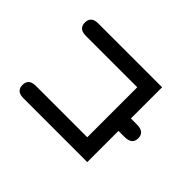

<svg xmlns="http://www.w3.org/2000/svg" viewBox="-136 -647 918 918"><g transform="rotate(-45 323.0 -188.0)"><path d="M323 98C351 98 365 81 365 47C365 47 365 6 365 6C365 6 576 6 576 6C576 6 576 -426 576 -426C576 -426 576 -426 576 -426C576 -458 562 -474 534 -474C534 -474 534 -474 534 -474C506 -474 492 -458 492 -426C492 -426 492 -78 492 -78C492 -78 154 -78 154 -78C154 -78 154 -426 154 -426C154 -426 154 -426 154 -426C154 -458 140 -474 112 -474C112 -474 112 -474 112 -474C84 -474 70 -458 70 -426C70 -426 70 6 70 6C70 6 281 6 281 6C281 6 281 47 281 47C281 47 281 47 281 47C281 81 295 98 323 98C323 98 323 98 323 98Z"/></g></svg>

Font: Jura-Fortis-Bold
Style: Bold
Weight: 500
Designer: Daniel Johnson, Alexei Vanyashin, Mirko Velimirovic
Foundry: Daniel Johnson
Version: ""